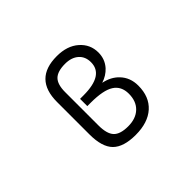

<svg xmlns="http://www.w3.org/2000/svg" viewBox="-148 -1013 1297 1297"><g transform="rotate(-45 500.0 -365.0)"><path d="M503.9 11.7Q388.7 11.7 336.9 -40Q285.2 -91.8 285.2 -211.9V-521.5Q285.2 -742.2 502.9 -742.2Q601.6 -742.2 660.6 -690.4Q719.7 -638.7 719.7 -560.5Q719.7 -497.1 678.7 -451.2Q644.5 -414.1 592.8 -397.5Q661.1 -383.8 703.1 -339.8Q752 -289.1 752 -211.9Q752 -105.5 686.5 -46.9Q621.1 11.7 503.9 11.7ZM371.1 -530.3V-211.9Q371.1 -131.8 402.3 -98.6Q433.6 -65.4 508.8 -65.4Q583 -65.4 625.5 -106Q668 -146.5 668 -218.3Q668 -290 615.2 -323.7Q562.5 -357.4 443.4 -357.4H410.2V-426.8H443.4Q637.7 -426.8 637.7 -549.8Q637.7 -603.5 602.1 -634.8Q566.4 -666 505.9 -666Q433.6 -666 402.3 -634.8Q371.1 -603.5 371.1 -530.3Z"/></g></svg>

Font: GenEi Gothic M Regular
Style: Regular
Weight: 400
Designer: o_tamon (Modified); [Source Han Sans]
Ryoko NISHIZUKA  (kana & ideographs); Paul D. Hunt (Latin, Greek & Cyrillic); Wenl
Version: Version 1.1a;Original Version 1.004